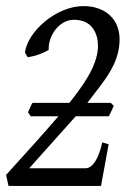

<svg xmlns="http://www.w3.org/2000/svg" viewBox="-22 -611 435 631"><path d="M252 -591C163 -591 68 -507 60 -438L69 -423C97 -427 119 -436 138 -447V-452C138 -494 172 -546 221 -546C285 -546 300 -495 300 -460C300 -393 244 -321 206 -273H85C81 -268 76 -255 70 -242L79 -229H170C131 -183 56 -100 -2 -36L6 0H310L335 -137L314 -143C314 -143 298 -58 259 -58H74L227 -229H336L352 -263L342 -273H265L308 -329C342 -374 371 -421 371 -482C371 -547 325 -591 252 -591Z"/></svg>

Font: Temporarium
Style: Italic
Weight: 400
Italic angle: -7°
Version: Version 1.1